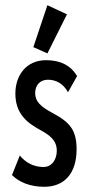

<svg xmlns="http://www.w3.org/2000/svg" viewBox="-20 -707 353 737"><path d="M162 -502 237 -652 162 -687 108 -526ZM150 10C224 10 274 -38 274 -134C274 -208 248 -238 182 -273C134 -299 115 -318 115 -350C115 -379 133 -401 164 -401C195 -401 223 -386 241 -353L276 -415C252 -455 213 -476 157 -476C81 -476 39 -418 39 -348C39 -271 83 -235 140 -205C184 -181 198 -158 198 -129C198 -93 178 -66 147 -66C110 -66 79 -82 56 -110L26 -35C53 -8 95 10 150 10Z"/></svg>

Font: Inconsolata ExtraCondensed
Style: Bold
Weight: 700
Width: 2
Monospace: yes
Designer: Raph Levien, Cyreal, Brenton Simpson
Foundry: Raph Levien, Cyreal, Google
Version: Version 3.100